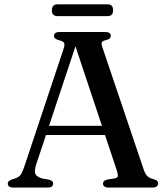

<svg xmlns="http://www.w3.org/2000/svg" viewBox="-20 -844 750 864"><path d="M172 -278H469.5L472.5 -236.5H167.5ZM219 -17.5Q219 -10 213.2 -5Q207.5 0 194.5 0H40Q27 0 21 -4.8Q15 -9.5 15 -17.5Q15 -23.5 18.8 -27.8Q22.5 -32 33 -36L52.5 -42.5Q66.5 -48.5 74 -59.2Q81.5 -70 90.5 -97.5L266 -624Q272 -642 268.8 -650Q265.5 -658 247.5 -662.5Q234 -666 228.5 -670.8Q223 -675.5 223 -683Q223 -691 229.2 -695.5Q235.5 -700 248 -700H454Q466.5 -700 472.5 -695.5Q478.5 -691 478.5 -683Q478.5 -675.5 473.2 -670.8Q468 -666 455 -663Q441 -659.5 438.2 -653.5Q435.5 -647.5 440 -633.5L626 -83Q632.5 -62.5 642 -52.5Q651.5 -42.5 669 -38.5Q682.5 -34.5 687 -30Q691.5 -25.5 691.5 -17.5Q691.5 -10 685.2 -5Q679 0 666.5 0H468Q455.5 0 449.5 -5Q443.5 -10 443.5 -17.5Q443.5 -24.5 448 -29Q452.5 -33.5 462.5 -36L497.5 -41.5Q510 -44.5 510.5 -52.8Q511 -61 505 -79L313.5 -654L328 -661L142.5 -103Q137 -84.5 137 -73Q137 -61.5 144.5 -54.2Q152 -47 167 -41.5L200 -35.5Q210 -33 214.5 -29Q219 -25 219 -17.5ZM213.5 -797.5Q213.5 -811 220 -817.8Q226.5 -824.5 238.5 -824.5H464Q476.5 -824.5 482.8 -818Q489 -811.5 489 -798Q489 -784.5 482.8 -778Q476.5 -771.5 464 -771.5H238.5Q226.5 -771.5 220 -778Q213.5 -784.5 213.5 -797.5Z"/></svg>

Font: Fraunces 17pt
Style: Regular
Weight: 400
Version: Version 1.000;[b76b70a41]